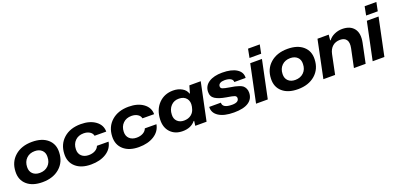

<svg xmlns="http://www.w3.org/2000/svg" viewBox="9 -1645 5316 2570"><g transform="rotate(-20 2667.0 -359.5)"><path d="M312 10Q171 10 92 -59.5Q13 -129 18 -246Q22 -382 115.5 -464Q209 -546 360 -546Q502 -546 581.5 -476.5Q661 -407 656 -291Q652 -154 558 -72Q464 10 312 10ZM320 -119Q394 -119 440.5 -164.5Q487 -210 488 -285Q491 -346 453.5 -381.5Q416 -417 353 -417Q279 -417 233 -371.5Q187 -326 185 -251Q183 -190 220 -154.5Q257 -119 320 -119Z M1004 10Q865 10 786.5 -59.5Q708 -129 713 -246Q718 -382 810.5 -464Q903 -546 1054 -546Q1183 -546 1263 -487.5Q1343 -429 1343 -335L1177 -336Q1170 -373 1134.5 -395Q1099 -417 1048 -417Q974 -417 928 -371.5Q882 -326 880 -251Q878 -190 916 -154.5Q954 -119 1018 -119Q1069 -119 1108 -140Q1147 -161 1161 -199L1326 -198Q1309 -101 1221.5 -45.5Q1134 10 1004 10Z M1686 10Q1547 10 1468.5 -59.5Q1390 -129 1395 -246Q1400 -382 1492.5 -464Q1585 -546 1736 -546Q1865 -546 1945 -487.5Q2025 -429 2025 -335L1859 -336Q1852 -373 1816.5 -395Q1781 -417 1730 -417Q1656 -417 1610 -371.5Q1564 -326 1562 -251Q1560 -190 1598 -154.5Q1636 -119 1700 -119Q1751 -119 1790 -140Q1829 -161 1843 -199L2008 -198Q1991 -101 1903.5 -45.5Q1816 10 1686 10Z M2309 10Q2200 10 2135.5 -58.5Q2071 -127 2076 -240Q2082 -378 2163 -462Q2244 -546 2370 -546Q2440 -546 2494.5 -515Q2549 -484 2564 -432H2570L2600 -536H2762L2650 0H2489L2498 -68H2491Q2428 10 2309 10ZM2373 -117Q2436 -117 2477.5 -150Q2519 -183 2530 -239L2535 -259Q2548 -328 2513 -372Q2478 -416 2408 -417Q2338 -419 2292.5 -371.5Q2247 -324 2245 -247Q2242 -188 2278 -152.5Q2314 -117 2373 -117Z M3040 10Q2899 10 2822.5 -40Q2746 -90 2751 -174H2917Q2914 -96 3051 -96Q3145 -96 3148 -154Q3149 -182 3122.5 -192.5Q3096 -203 3010 -216Q2909 -233 2856 -266.5Q2803 -300 2805 -370Q2808 -454 2879 -500Q2950 -546 3069 -546Q3202 -546 3275 -499Q3348 -452 3342 -372H3181Q3181 -405 3149.5 -422.5Q3118 -440 3064 -440Q3024 -440 3000.5 -425.5Q2977 -411 2976 -385Q2975 -359 2999.5 -348.5Q3024 -338 3104 -325Q3146 -318 3169 -313.5Q3192 -309 3226 -297.5Q3260 -286 3277.5 -271Q3295 -256 3307.5 -230Q3320 -204 3319 -169Q3317 -83 3247 -36.5Q3177 10 3040 10Z M3482 -605 3506 -729H3673L3648 -605ZM3355 0 3467 -536H3634L3522 0Z M3951 10Q3810 10 3731 -59.5Q3652 -129 3657 -246Q3661 -382 3754.5 -464Q3848 -546 3999 -546Q4141 -546 4220.5 -476.5Q4300 -407 4295 -291Q4291 -154 4197 -72Q4103 10 3951 10ZM3959 -119Q4033 -119 4079.5 -164.5Q4126 -210 4127 -285Q4130 -346 4092.5 -381.5Q4055 -417 3992 -417Q3918 -417 3872 -371.5Q3826 -326 3824 -251Q3822 -190 3859 -154.5Q3896 -119 3959 -119Z M4314 0 4425 -536H4585L4577 -457H4584Q4614 -498 4667 -522Q4720 -546 4778 -546Q4892 -546 4946 -476.5Q5000 -407 4974 -279L4916 0H4749L4804 -262Q4820 -341 4792.5 -380Q4765 -419 4703 -419Q4637 -419 4594.5 -381.5Q4552 -344 4538 -276L4481 0Z M5143 -605 5167 -729H5334L5309 -605ZM5016 0 5128 -536H5295L5183 0Z"/></g></svg>

Font: Mona Sans Expanded
Style: Bold Italic
Weight: 700
Width: 7
Italic angle: -11.7°
Designer: Deni Anggara
Foundry: GitHub
Version: Version 1.001;gftools[0.9.33]